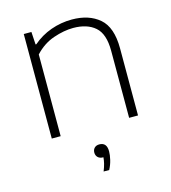

<svg xmlns="http://www.w3.org/2000/svg" viewBox="-114 -641 856 959"><g transform="rotate(-15 314.0 -161.0)"><path d="M95.5 0V-540.5H135L139 -475H143Q184.5 -511 237 -529.8Q289.5 -548.5 345.5 -548.5Q434 -548.5 487.8 -502.2Q541.5 -456 541.5 -347V0H495.5V-347.5Q495.5 -434.5 454.2 -470.2Q413 -506 341.5 -506Q293.5 -506 238.8 -487.2Q184 -468.5 141.5 -422.5V0ZM303 226Q311.5 205 315.5 188.2Q319.5 171.5 320.5 157H319Q302 157 292.2 147.5Q282.5 138 282.5 123Q282.5 108 291.8 98.8Q301 89.5 317 89.5Q355.5 89.5 355.5 135.5Q355.5 154 349.8 178.5Q344 203 332 226Z"/></g></svg>

Font: Encode Sans Expanded Expanded ExtraLight
Style: Regular
Weight: 200
Width: 7
Designer: Multiple Designers
Foundry: Impallari Type
Version: Version 3.000; ttfautohint (v1.8.3) -l 8 -r 50 -G 200 -x 14 